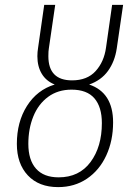

<svg xmlns="http://www.w3.org/2000/svg" viewBox="-20 -755 547 786"><path d="M345 -409Q443 -376 443 -254Q443 -179 415 -118.5Q387 -58 336 -23.5Q285 11 218 11Q139 11 94 -37Q49 -85 49 -166Q49 -256 90.5 -321.5Q132 -387 204 -409Q169 -423 151 -453Q133 -483 133 -525Q133 -542 136 -560L161 -735H206L180 -557Q178 -546 178 -525Q178 -426 275 -426Q337 -426 371.5 -464Q406 -502 414 -560L439 -735H484L458 -557Q450 -503 422 -464.5Q394 -426 345 -409ZM273 -388Q217 -388 177 -358.5Q137 -329 116.5 -278.5Q96 -228 96 -166Q96 -100 127.5 -64.5Q159 -29 220 -29Q304 -29 350.5 -91.5Q397 -154 397 -251Q397 -317 366.5 -352.5Q336 -388 273 -388Z"/></svg>

Font: Fira Sans Condensed ExtraLight
Style: Italic
Weight: 275
Width: 3
Italic angle: -8°
Designer: Carrois Corporate & Edenspiekermann AG
Foundry: Carrois Corporate GbR & Edenspiekermann AG
Version: Version 4.203